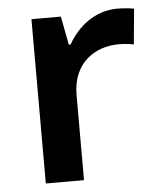

<svg xmlns="http://www.w3.org/2000/svg" viewBox="-45 -592 529 631"><g transform="rotate(-5 219.5 -276.0)"><path d="M365 -552C291 -552 234 -505 202 -448H196L178 -542H81V0H207V-281C207 -386 280 -435 360 -435C374 -435 396 -433 409 -430L420 -547C406 -550 382 -552 365 -552Z"/></g></svg>

Font: Noto Sans Gurmukhi SemiBold
Style: Regular
Weight: 600
Designer: Jelle Bosma - Monotype Design Team
Foundry: Monotype Imaging Inc.
Version: Version 2.004